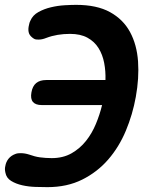

<svg xmlns="http://www.w3.org/2000/svg" viewBox="-30 -760 650 790"><path d="M528.8 -361.3Q515.8 -289 487.8 -222Q459.8 -155 415.1 -103.5Q370.4 -52 308.2 -21Q246 10 165.3 10Q144.9 10 116.6 9.1Q88.3 8.3 61.8 2.4Q35.4 -3.5 15.7 -15.7Q-4 -27.8 -7.9 -50.1Q-9.5 -57.5 -9.7 -63.9Q-9.8 -70.2 -8.1 -76.9Q-5.4 -93.8 5.2 -107Q15.8 -120.1 33.4 -126.5Q38.4 -128.5 43.9 -129.2Q49.4 -129.8 54.4 -129.8Q63.8 -129.8 72.6 -128.3Q81.3 -126.8 89.7 -124.1Q101 -120.1 112.2 -117.1Q123.3 -114.1 134.6 -112.6Q145.9 -111.1 157.9 -110.3Q169.8 -109.4 182.7 -109.4Q229.5 -109.4 264.3 -129.2Q299.1 -149 323.8 -180.2Q348.6 -211.4 364.6 -250.2Q380.7 -289 390 -327.7H142.2Q116.2 -327.7 105.4 -340.7Q94.6 -353.7 99.3 -379.7Q103.7 -405.7 118.9 -418.2Q134.1 -430.7 160.1 -430.7H403.9Q405.2 -467 398.6 -501.3Q392 -535.6 375.3 -562.3Q358.7 -589 329.9 -604.8Q301.2 -620.6 258.2 -620.6Q231.9 -620.6 207.5 -616.6Q183.1 -612.6 160.3 -603.9Q151.8 -600.5 144 -598.8Q136.2 -597.1 129.1 -597.1Q123.7 -597.1 118.6 -597.6Q113.5 -598.1 108.4 -601.5Q94.2 -610.7 89.6 -622.2Q85.1 -633.7 87.8 -650.2Q89.5 -656.7 90.5 -662.5Q91.6 -668.3 95 -674.8Q104.8 -697.7 128.4 -710.6Q152 -723.6 179.8 -730.1Q207.5 -736.7 235.9 -738.4Q264.3 -740 283 -740Q368.7 -740 422.9 -710Q477.1 -680 505.1 -628.1Q533.1 -576.3 538 -507.4Q542.8 -438.6 528.8 -361.3Z"/></svg>

Font: Maple Mono
Style: Italic
Weight: 400
Italic angle: -10°
Monospace: yes
Designer: subframe7536
Version: Version 7.300